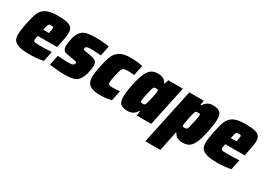

<svg xmlns="http://www.w3.org/2000/svg" viewBox="-14 -1217 2906 2115"><g transform="rotate(30 1439.5 -159.5)"><path d="M13 -116Q13 -169 30 -254Q52 -363 73.5 -414Q95 -465 144.5 -491.5Q194 -518 293 -518Q370 -518 412.5 -507.5Q455 -497 472 -473.5Q489 -450 489 -410Q489 -384 482.5 -347.5Q476 -311 464 -254L455 -214H209Q208 -208 204.5 -189.5Q201 -171 201 -163Q201 -147 207 -141.5Q213 -136 229.5 -134.5Q246 -133 293 -133Q351 -133 433 -138L406 -10Q379 -2 331 3Q283 8 235 8Q149 8 101 -5Q53 -18 33 -45Q13 -72 13 -116ZM301 -303 304 -318Q312 -360 312 -368Q312 -381 306 -384Q300 -387 282 -387Q263 -387 255.5 -383Q248 -379 243 -363.5Q238 -348 228 -303Z M485 -7 511 -135Q583 -128 631 -128Q669 -128 686 -130Q703 -132 711 -141Q723 -149 723 -169Q723 -175 716 -178Q709 -181 685 -185L588 -202Q559 -207 546 -225.5Q533 -244 533 -278Q533 -304 545 -364Q559 -430 588 -463.5Q617 -497 660 -507.5Q703 -518 775 -518Q822 -518 870.5 -514Q919 -510 946 -503L919 -375Q839 -382 804 -382Q770 -382 753 -379Q736 -376 729 -368Q721 -361 721 -344Q721 -338 725 -336Q729 -334 739 -332.5Q749 -331 753 -330L834 -315Q871 -308 890 -292Q909 -276 909 -229Q909 -202 899 -159Q883 -86 855.5 -50Q828 -14 787 -3Q746 8 677 8Q631 8 576.5 3.5Q522 -1 485 -7Z M954 -122Q954 -169 971 -254Q991 -353 1012.5 -405.5Q1034 -458 1081.5 -488Q1129 -518 1217 -518Q1305 -518 1373 -502L1345 -372Q1310 -377 1259 -377Q1226 -377 1211 -369.5Q1196 -362 1187 -338.5Q1178 -315 1165 -255Q1151 -196 1151 -168Q1151 -146 1162.5 -139.5Q1174 -133 1207 -133Q1251 -133 1299 -138L1272 -9Q1198 8 1136 8Q1034 8 994 -24Q954 -56 954 -122Z M1361 -104Q1361 -165 1379 -254Q1400 -356 1424 -413Q1448 -470 1480.5 -493.5Q1513 -517 1561 -517Q1605 -517 1633.5 -504Q1662 -491 1675 -459H1684L1700 -510H1885L1777 0H1593L1601 -57H1591Q1554 8 1478 8Q1416 8 1388.5 -16.5Q1361 -41 1361 -104ZM1621 -172Q1629 -196 1643 -260.5Q1657 -325 1657 -344Q1657 -358 1651.5 -361.5Q1646 -365 1629 -365Q1610 -365 1602.5 -359.5Q1595 -354 1589 -334Q1583 -314 1570 -255Q1554 -182 1554 -164Q1554 -151 1560 -148Q1566 -145 1583 -145Q1601 -145 1608 -149.5Q1615 -154 1621 -172Z M1967 -510H2151L2142 -453H2153Q2191 -518 2265 -518Q2327 -518 2355 -493.5Q2383 -469 2383 -406Q2383 -350 2364 -256Q2343 -153 2319.5 -96.5Q2296 -40 2263.5 -16.5Q2231 7 2183 7Q2139 7 2110.5 -6Q2082 -19 2069 -51H2059L2007 199H1816ZM2175 -255Q2191 -328 2191 -346Q2191 -359 2185 -362Q2179 -365 2162 -365Q2143 -365 2136 -360.5Q2129 -356 2123 -338Q2115 -313 2101.5 -248Q2088 -183 2088 -166Q2088 -152 2093 -148.5Q2098 -145 2115 -145Q2134 -145 2142 -150.5Q2150 -156 2156 -176Q2162 -196 2175 -255Z M2399 -116Q2399 -169 2416 -254Q2438 -363 2459.5 -414Q2481 -465 2530.5 -491.5Q2580 -518 2679 -518Q2756 -518 2798.5 -507.5Q2841 -497 2858 -473.5Q2875 -450 2875 -410Q2875 -384 2868.5 -347.5Q2862 -311 2850 -254L2841 -214H2595Q2594 -208 2590.5 -189.5Q2587 -171 2587 -163Q2587 -147 2593 -141.5Q2599 -136 2615.5 -134.5Q2632 -133 2679 -133Q2737 -133 2819 -138L2792 -10Q2765 -2 2717 3Q2669 8 2621 8Q2535 8 2487 -5Q2439 -18 2419 -45Q2399 -72 2399 -116ZM2687 -303 2690 -318Q2698 -360 2698 -368Q2698 -381 2692 -384Q2686 -387 2668 -387Q2649 -387 2641.5 -383Q2634 -379 2629 -363.5Q2624 -348 2614 -303Z"/></g></svg>

Font: Saira Semi Condensed Black
Style: Italic
Weight: 900
Width: 4
Italic angle: -12°
Designer: Hector Gatti with collaboration of the Omnibus-Type team
Foundry: Omnibus-Type
Version: Version 1.001; ttfautohint (v1.8)